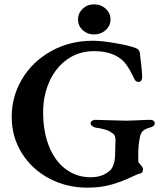

<svg xmlns="http://www.w3.org/2000/svg" viewBox="-20 -852 762 886"><path d="M34 -313Q34 -407 82 -487.5Q130 -568 216 -616Q302 -664 409 -664Q448 -664 514.5 -652.5Q581 -641 609 -629Q624 -622 625 -609Q636 -528 636 -494Q636 -486 631.5 -480Q627 -474 620 -474Q610 -474 605 -480Q600 -486 595 -498Q573 -544 552 -567Q505 -616 414 -616Q343 -616 289.5 -577.5Q236 -539 207.5 -474.5Q179 -410 179 -335Q179 -244 206.5 -176Q234 -108 284 -71Q334 -34 399 -34Q451 -34 485 -63Q496 -71 503 -90Q510 -109 511 -132L513 -206Q513 -231 496 -239Q484 -249 462 -255Q440 -261 421 -263Q413 -265 405.5 -270.5Q398 -276 398 -283Q398 -290 405 -294.5Q412 -299 419 -299Q442 -299 490 -297Q540 -295 563 -295Q580 -295 618 -297Q654 -299 675 -299Q682 -299 688 -295Q694 -291 694 -283Q694 -275 688 -270.5Q682 -266 674 -264Q648 -257 638 -246.5Q628 -236 625 -215Q618 -181 618 -140V-109Q618 -103 623 -98Q628 -93 629 -91Q631 -89 635.5 -83Q640 -77 640 -71Q640 -52 622 -50Q616 -49 595 -39Q550 -17 499 -1.5Q448 14 383 14Q288 14 208 -28Q128 -70 81 -145Q34 -220 34 -313ZM340 -762Q340 -791 361.5 -811.5Q383 -832 414 -832Q446 -832 468 -811.5Q490 -791 490 -762Q490 -733 467.5 -713Q445 -693 414 -693Q383 -693 361.5 -713Q340 -733 340 -762Z"/></svg>

Font: EB Garamond SemiBold
Style: Regular
Weight: 600
Designer: Georg Duffner and Octavio Pardo
Foundry: Georg Duffner
Version: Version 1.000